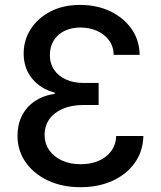

<svg xmlns="http://www.w3.org/2000/svg" viewBox="-20 -758 662 788"><path d="M310.1 10.3Q235.4 10.3 177 -17.1Q118.7 -44.4 85.2 -92.3Q51.8 -140.1 51.8 -201.2Q51.8 -246.1 69.6 -282.2Q87.4 -318.4 121.8 -342Q156.2 -365.7 204.6 -373V-377.9Q146.5 -393.1 111.8 -435.5Q77.1 -478 77.1 -538.1Q77.1 -593.3 106 -638.4Q134.8 -683.6 186.8 -710.7Q238.8 -737.8 308.6 -737.8Q377.4 -737.8 432.4 -711.7Q487.3 -685.5 519.8 -639.4Q552.2 -593.3 553.2 -532.7H446.8Q445.8 -567.9 427 -593Q408.2 -618.2 377.7 -631.6Q347.2 -645 310.1 -645Q272.5 -645 244.1 -630.9Q215.8 -616.7 200.2 -591.3Q184.6 -565.9 184.6 -531.2Q184.6 -497.1 202.1 -471.4Q219.7 -445.8 251 -431.6Q282.2 -417.5 323.2 -417.5H384.8V-327.1H323.2Q273.4 -327.1 237.5 -311.5Q201.7 -295.9 182.4 -268.6Q163.1 -241.2 163.1 -204.6Q163.1 -168.9 182.1 -141.6Q201.2 -114.3 234.6 -99.1Q268.1 -84 311 -84Q352.5 -84 384.8 -97.9Q417 -111.8 436.3 -137.9Q455.6 -164.1 457 -199.7H568.4Q566.9 -137.7 533.9 -90.6Q501 -43.5 443.1 -16.6Q385.3 10.3 310.1 10.3Z"/></svg>

Font: Inter 18pt Medium
Style: Regular
Weight: 500
Designer: Rasmus Andersson
Foundry: rsms
Version: Version 4.001;git-66647c0bb